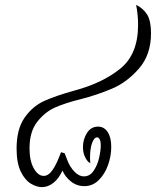

<svg xmlns="http://www.w3.org/2000/svg" viewBox="-20 -762 639 787"><path d="M101 -154Q101 -103 118.5 -72Q136 -41 159 -41Q179 -41 196 -66Q213 -91 230 -138L245 -134Q246 -131 256.5 -104Q267 -77 285.5 -58Q304 -39 324 -39Q348 -39 363.5 -61.5Q379 -84 386 -114Q393 -144 393 -166Q393 -183 388.5 -191Q384 -199 378 -199Q366 -199 357.5 -176Q349 -153 349 -114L350 -93Q339 -98 329.5 -116.5Q320 -135 320 -159Q320 -191 336.5 -217Q353 -243 382 -243Q407 -243 421.5 -220.5Q436 -198 436 -160Q436 -123 423 -86Q410 -49 385 -24Q360 1 326 1Q295 1 271 -18Q247 -37 236 -63Q222 -31 199.5 -13Q177 5 152 5Q130 5 106 -9.5Q82 -24 65 -59Q48 -94 48 -153Q48 -233 81 -280Q114 -327 162 -348.5Q210 -370 286 -391Q401 -422 473.5 -481Q546 -540 546 -660Q546 -701 538 -742Q567 -728 583 -702.5Q599 -677 599 -626Q599 -538 550 -481.5Q501 -425 440 -399Q379 -373 309 -355Q248 -340 206 -321.5Q164 -303 132.5 -262.5Q101 -222 101 -154Z"/></svg>

Font: Charmonman
Style: Regular
Weight: 400
Designer: Ekaluck Peanpanawate
Foundry: Cadson Demak Co.,Ltd.
Version: Version 1.000; ttfautohint (v1.6)